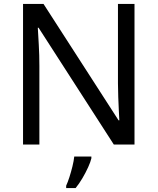

<svg xmlns="http://www.w3.org/2000/svg" viewBox="-20 -734 800 975"><path d="M663 0H558L176 -593H172Q174 -558 177 -506Q180 -454 180 -399V0H97V-714H201L582 -123H586Q585 -139 583.5 -171Q582 -203 580.5 -241Q579 -279 579 -311V-714H663ZM444 70Q440 88 427.5 115.5Q415 143 398.5 171Q382 199 364 221H316V209Q324 192 332.5 165.5Q341 139 348 110.5Q355 82 357 61H444Z"/></svg>

Font: Noto Sans NKo
Style: Regular
Weight: 400
Designer: Monotype Design Team
Foundry: Monotype Imaging Inc.
Version: Version 2.003; ttfautohint (v1.8.4.7-5d5b)